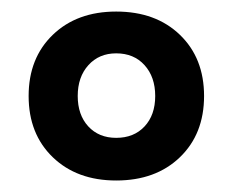

<svg xmlns="http://www.w3.org/2000/svg" viewBox="-20 -648 405 334"><path d="M182.1 -627.9Q251 -627.9 293 -587.4Q335 -546.9 335 -481Q335 -415 293 -374.5Q251 -334 182.1 -334Q113.8 -334 71.8 -374.5Q29.8 -415 29.8 -481Q29.8 -546.9 71.8 -587.4Q113.8 -627.9 182.1 -627.9ZM182.1 -408.2Q212.9 -408.2 231.4 -428Q250 -447.8 250 -481Q250 -514.2 231.4 -534.7Q212.9 -555.2 182.1 -555.2Q152.3 -555.2 133.8 -534.7Q115.2 -514.2 115.2 -481Q115.2 -448.2 133.5 -428.2Q151.9 -408.2 182.1 -408.2Z"/></svg>

Font: Gully
Style: Bold
Weight: 700
Designer: jaikishan Patel
Foundry: MagicType
Version: Version 1.000;Glyphs 3.2 (3242)